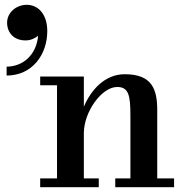

<svg xmlns="http://www.w3.org/2000/svg" viewBox="-20 -778 778 798"><path d="M9.5 -684C9.5 -643.5 36 -610 86.5 -610C108 -610 126.5 -619.5 138.5 -629.5C130.5 -545 71 -501 7.5 -501V-464C114 -464 176.5 -551 176.5 -649C176.5 -719.5 138 -758 91.5 -758C46 -758 9.5 -724.5 9.5 -684ZM147 -36.5V0H390.5V-36.5H328.5V-224.5C328.5 -313 402.5 -416.5 467 -416.5C514 -416.5 522 -383 522 -299V-36.5H459V0H703.5V-36.5H633.5V-319.5C633.5 -406.5 612.5 -469.5 498.5 -469.5C415.5 -469.5 358.5 -404.5 328.5 -334.5V-460H147V-423.5H217V-36.5Z"/></svg>

Font: Bodoni* 06pt Medium
Style: Regular
Weight: 500
Version: Version 2.3